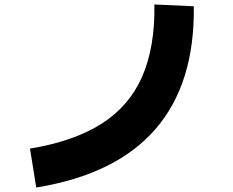

<svg xmlns="http://www.w3.org/2000/svg" viewBox="-20 -778 1040 858"><path d="M142 60 114 -114Q309 -146 433 -224.5Q557 -303 615 -435Q673 -567 670 -758L846 -750Q851 -405 675 -201.5Q499 2 142 60Z"/></svg>

Font: Murecho Thin Black
Style: Regular
Weight: 900
Version: Version 1.010